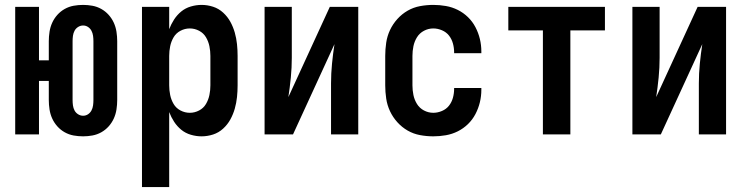

<svg xmlns="http://www.w3.org/2000/svg" viewBox="-20 -548 3040 783"><path d="M319 8Q299 8 280 4.5Q261 1 244 -8.5Q227 -18 214 -32.5Q201 -47 193 -64.5Q185 -82 182 -101.5Q179 -121 179 -140V-218H139V0H42V-520H139V-302H179V-380Q179 -399 182 -418.5Q185 -438 193 -455.5Q201 -473 214 -487.5Q227 -502 244 -511.5Q261 -521 280 -524.5Q299 -528 319 -528Q338 -528 357 -524.5Q376 -521 393 -511.5Q410 -502 423 -487.5Q436 -473 444 -455.5Q452 -438 455 -418.5Q458 -399 458 -380V-140Q458 -121 455 -101.5Q452 -82 444 -64.5Q436 -47 423 -32.5Q410 -18 393 -8.5Q376 1 357 4.5Q338 8 319 8ZM319 -76Q330 -76 339 -82Q348 -88 353 -97.5Q358 -107 359.5 -118Q361 -129 361 -140V-380Q361 -391 359.5 -402Q358 -413 353 -422.5Q348 -432 339 -438Q330 -444 319 -444Q308 -444 298.5 -438Q289 -432 284 -422.5Q279 -413 277.5 -402Q276 -391 276 -380V-140Q276 -129 277.5 -118Q279 -107 284 -97.5Q289 -88 298.5 -82Q308 -76 319 -76Z M559 215V-520H670V-429Q678 -450 690 -468.5Q702 -487 719 -501Q736 -515 758 -521.5Q780 -528 802 -528Q826 -528 849 -520.5Q872 -513 890 -496.5Q908 -480 919.5 -459Q931 -438 937.5 -415Q944 -392 946.5 -368Q949 -344 949 -320V-200Q949 -176 946.5 -152Q944 -128 937.5 -105Q931 -82 919.5 -61Q908 -40 890 -23.5Q872 -7 849 0.5Q826 8 802 8Q780 8 758 1.5Q736 -5 719 -19Q702 -33 690 -51.5Q678 -70 670 -91V215ZM754 -88Q774 -88 792 -97.5Q810 -107 820 -124Q830 -141 834 -160.5Q838 -180 838 -200V-320Q838 -340 834 -359.5Q830 -379 820 -396Q810 -413 792 -422.5Q774 -432 754 -432Q734 -432 716 -422.5Q698 -413 688 -396Q678 -379 674 -359.5Q670 -340 670 -320V-200Q670 -180 674 -160.5Q678 -141 688 -124Q698 -107 716 -97.5Q734 -88 754 -88Z M1059 0V-520H1170V-312Q1170 -272 1166 -231.5Q1162 -191 1156 -152L1325 -520H1441V0H1330V-208Q1330 -248 1334 -288.5Q1338 -329 1344 -368L1175 0Z M1747 8Q1720 8 1693 3Q1666 -2 1642.5 -15.5Q1619 -29 1600.5 -49.5Q1582 -70 1570.5 -94.5Q1559 -119 1555 -146Q1551 -173 1551 -200V-320Q1551 -347 1555 -374Q1559 -401 1570.5 -425.5Q1582 -450 1600.5 -470.5Q1619 -491 1642.5 -504.5Q1666 -518 1693 -523Q1720 -528 1747 -528Q1773 -528 1798.5 -523.5Q1824 -519 1847 -507.5Q1870 -496 1888.5 -478Q1907 -460 1919 -437Q1931 -414 1937 -389Q1943 -364 1943 -338V-331H1832V-334Q1832 -353 1827 -371Q1822 -389 1811 -403Q1800 -417 1782.5 -424.5Q1765 -432 1747 -432Q1727 -432 1709 -422.5Q1691 -413 1680.5 -396Q1670 -379 1666 -359.5Q1662 -340 1662 -320V-200Q1662 -180 1666 -160.5Q1670 -141 1680.5 -124Q1691 -107 1709 -97.5Q1727 -88 1747 -88Q1765 -88 1782.5 -95.5Q1800 -103 1811 -117Q1822 -131 1827 -149Q1832 -167 1832 -186V-189H1943V-182Q1943 -156 1937 -131Q1931 -106 1919 -83Q1907 -60 1888.5 -42Q1870 -24 1847 -12.5Q1824 -1 1798.5 3.5Q1773 8 1747 8Z M2194 0V-424H2053V-520H2447V-424H2306V0Z M2559 0V-520H2670V-312Q2670 -272 2666 -231.5Q2662 -191 2656 -152L2825 -520H2941V0H2830V-208Q2830 -248 2834 -288.5Q2838 -329 2844 -368L2675 0Z"/></svg>

Font: Moesevka
Style: Bold
Weight: 700
Monospace: yes
Designer: Belleve Invis
Foundry: Belleve Invis
Version: Version 32.5.0; ttfautohint (v1.8.4)